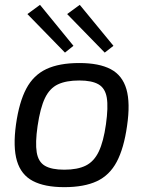

<svg xmlns="http://www.w3.org/2000/svg" viewBox="-20 -759 604 792"><path d="M307 -499Q389 -499 437 -473.5Q485 -448 501.5 -391Q518 -334 504 -239Q491 -147 461.5 -91.5Q432 -36 379.5 -11.5Q327 13 245 13Q164 13 115.5 -12.5Q67 -38 50 -95Q33 -152 46 -246Q59 -338 88.5 -393.5Q118 -449 171 -474Q224 -499 307 -499ZM307 -427Q253 -427 219 -411Q185 -395 165.5 -354.5Q146 -314 135 -239Q125 -170 131.5 -130.5Q138 -91 165.5 -75Q193 -59 245 -59Q300 -59 334 -76Q368 -93 387.5 -134Q407 -175 417 -246Q427 -317 420.5 -356Q414 -395 386.5 -411Q359 -427 307 -427ZM309 -739 448 -570 412 -542 257 -701ZM145 -739 283 -570 248 -542 93 -701Z"/></svg>

Font: Exo 2
Style: Italic
Weight: 400
Italic angle: -8°
Designer: Natanael Gama
Foundry: Natanael Gama
Version: Version 2.010